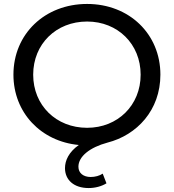

<svg xmlns="http://www.w3.org/2000/svg" viewBox="-20 -728 880 972"><path d="M421 -708C207 -708 48 -556 48 -350C48 -158 187 -12 379 6C328 42 309 85 309 123C309 183 354 224 429 224C462 224 495 215 519 200L500 151C484 162 461 168 439 168C403 168 377 149 377 116C377 64 435 18 524 -6C673 -44 792 -170 792 -350C792 -556 634 -708 421 -708ZM421 -81C264 -81 148 -195 148 -350C148 -505 264 -619 421 -619C576 -619 692 -505 692 -350C692 -195 576 -81 421 -81Z"/></svg>

Font: AWKNG-Font Medium
Style: Regular
Weight: 500
Designer: Awakening Church
Foundry: Awakening Church
Version: Version 1.700;PS 001.700;hotconv 1.0.88;makeotf.lib2.5.64775